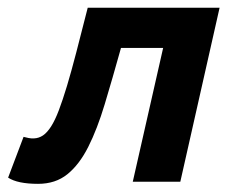

<svg xmlns="http://www.w3.org/2000/svg" viewBox="-61 -459 594 485"><path d="M351.1 -337.9H244.6Q222.7 -259.3 203.6 -196Q184.6 -132.8 161.9 -87.9Q139.2 -43 109.1 -18.8Q79.1 5.4 35.2 5.4Q-16.6 5.4 -40.5 -10.3L-1.5 -113.3Q3.4 -111.8 11 -110.4Q18.6 -108.9 24.9 -109.4Q37.1 -109.9 47.6 -116.9Q58.1 -124 68.1 -139.6Q78.1 -155.3 87.6 -180.4Q97.2 -205.6 108.2 -241.9Q119.1 -278.3 131.8 -327.1Q144.5 -376 160.6 -439.5H493.7L394.5 0H274.4Z"/></svg>

Font: PT Astra Sans
Style: Bold Italic
Weight: 700
Italic angle: -16°
Designer: A.Korolkova, I. Chaeva
Foundry: ParaType Ltd
Version: Version 1.002W